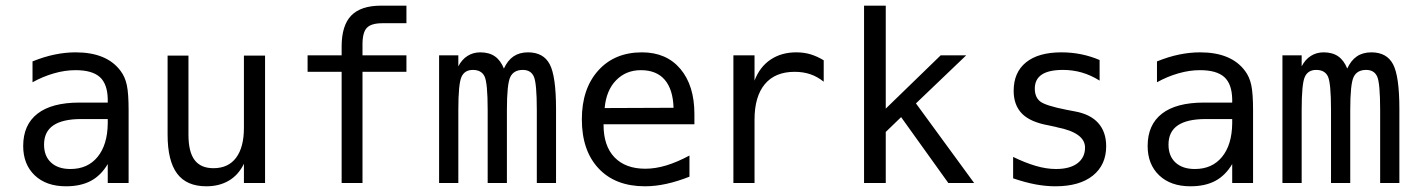

<svg xmlns="http://www.w3.org/2000/svg" viewBox="-20 -651 5040 683"><path d="M293 -227.5H268.6Q203.1 -227.5 169.9 -205.1Q136.7 -182.6 136.7 -136.7Q136.7 -95.7 161.6 -72.8Q186.5 -49.8 230.5 -49.8Q292 -49.8 327.1 -92.8Q362.3 -135.7 363.3 -211.9V-227.5ZM437.5 -258.8V0H363.3V-67.4Q338.9 -26.4 302.7 -7.3Q266.6 11.7 214.8 11.7Q144.5 11.7 103.5 -27.3Q62.5 -66.4 62.5 -131.8Q62.5 -207 113.3 -246.6Q164.1 -286.1 262.7 -286.1H363.3V-297.9Q362.3 -352.5 335 -377Q307.6 -401.4 249 -401.4Q210.9 -401.4 171.9 -390.1Q132.8 -378.9 95.7 -358.4V-432.6Q136.7 -449.2 174.8 -457Q212.9 -464.8 249 -464.8Q304.7 -464.8 344.7 -448.2Q384.8 -431.6 409.2 -398.4Q424.8 -377.9 431.2 -348.1Q437.5 -318.4 437.5 -258.8Z M576.2 -171.9V-453.1H650.4V-171.9Q650.4 -110.4 672.4 -81.5Q694.3 -52.7 739.3 -52.7Q792 -52.7 819.8 -89.8Q847.7 -127 847.7 -196.3V-453.1H922.9V0H847.7V-68.4Q828.1 -28.3 793.9 -8.3Q759.8 11.7 713.9 11.7Q643.6 11.7 609.9 -33.7Q576.2 -79.1 576.2 -171.9Z M1425.8 -630.9V-568.4H1340.8Q1300.8 -568.4 1285.2 -552.2Q1269.5 -536.1 1269.5 -493.2V-454.1H1425.8V-395.5H1269.5V0H1195.3V-395.5H1074.2V-454.1H1195.3V-485.4Q1195.3 -560.5 1229.5 -595.7Q1263.7 -630.9 1335.9 -630.9Z M1772.5 -407.2Q1786.1 -436.5 1807.1 -450.7Q1828.1 -464.8 1858.4 -464.8Q1913.1 -464.8 1935.5 -422.4Q1958 -379.9 1958 -262.7V0H1889.6V-259.8Q1889.6 -355.5 1878.9 -378.9Q1868.2 -402.3 1839.8 -402.3Q1807.6 -402.3 1795.4 -377.4Q1783.2 -352.5 1783.2 -259.8V0H1714.8V-259.8Q1714.8 -356.4 1703.6 -379.4Q1692.4 -402.3 1662.1 -402.3Q1632.8 -402.3 1621.6 -377.4Q1610.4 -352.5 1610.4 -259.8V0H1542V-454.1H1610.4V-415Q1623 -439.5 1643.1 -452.1Q1663.1 -464.8 1688.5 -464.8Q1719.7 -464.8 1740.2 -450.7Q1760.7 -436.5 1772.5 -407.2Z M2450.2 -245.1V-209H2127V-207Q2127 -131.8 2166 -91.3Q2205.1 -50.8 2275.4 -50.8Q2311.5 -50.8 2350.1 -62.5Q2388.7 -74.2 2432.6 -97.7V-22.5Q2390.6 -5.9 2351.1 2.9Q2311.5 11.7 2274.4 11.7Q2168.9 11.7 2109.4 -51.8Q2049.8 -115.2 2049.8 -226.6Q2049.8 -335 2107.9 -399.9Q2166 -464.8 2263.7 -464.8Q2350.6 -464.8 2400.4 -405.8Q2450.2 -346.7 2450.2 -245.1ZM2376 -267.6Q2374 -333 2344.7 -367.2Q2315.4 -401.4 2259.8 -401.4Q2207 -401.4 2171.9 -365.7Q2136.7 -330.1 2130.9 -266.6Z M2910.2 -360.4Q2886.7 -378.9 2861.8 -387.2Q2836.9 -395.5 2806.6 -395.5Q2737.3 -395.5 2700.7 -351.6Q2664.1 -307.6 2664.1 -225.6V0H2588.9V-454.1H2664.1V-364.3Q2682.6 -413.1 2721.2 -439Q2759.8 -464.8 2812.5 -464.8Q2840.8 -464.8 2864.3 -457.5Q2887.7 -450.2 2910.2 -436.5Z M3053.7 -630.9H3130.9V-264.6L3326.2 -454.1H3417L3238.3 -283.2L3445.3 0H3353.5L3185.5 -234.4L3130.9 -181.6V0H3053.7Z M3891.6 -437.5V-364.3Q3860.4 -383.8 3828.1 -393.1Q3795.9 -402.3 3761.7 -402.3Q3710.9 -402.3 3686 -385.7Q3661.1 -369.1 3661.1 -335.9Q3661.1 -305.7 3679.7 -290.5Q3698.2 -275.4 3772.5 -260.7L3802.7 -254.9Q3858.4 -245.1 3886.7 -213.4Q3915 -181.6 3915 -130.9Q3915 -64.5 3867.7 -26.4Q3820.3 11.7 3734.4 11.7Q3700.2 11.7 3663.6 4.9Q3627 -2 3584 -16.6V-92.8Q3626 -72.3 3664.1 -61Q3702.1 -49.8 3736.3 -49.8Q3786.1 -49.8 3813 -70.3Q3839.8 -90.8 3839.8 -126Q3839.8 -178.7 3740.2 -198.2L3737.3 -199.2L3710 -205.1Q3644.5 -216.8 3615.2 -247.1Q3585.9 -277.3 3585.9 -328.1Q3585.9 -393.6 3629.9 -429.2Q3673.8 -464.8 3755.9 -464.8Q3792 -464.8 3825.7 -458Q3859.4 -451.2 3891.6 -437.5Z M4293 -227.5H4268.6Q4203.1 -227.5 4169.9 -205.1Q4136.7 -182.6 4136.7 -136.7Q4136.7 -95.7 4161.6 -72.8Q4186.5 -49.8 4230.5 -49.8Q4292 -49.8 4327.1 -92.8Q4362.3 -135.7 4363.3 -211.9V-227.5ZM4437.5 -258.8V0H4363.3V-67.4Q4338.9 -26.4 4302.7 -7.3Q4266.6 11.7 4214.8 11.7Q4144.5 11.7 4103.5 -27.3Q4062.5 -66.4 4062.5 -131.8Q4062.5 -207 4113.3 -246.6Q4164.1 -286.1 4262.7 -286.1H4363.3V-297.9Q4362.3 -352.5 4335 -377Q4307.6 -401.4 4249 -401.4Q4210.9 -401.4 4171.9 -390.1Q4132.8 -378.9 4095.7 -358.4V-432.6Q4136.7 -449.2 4174.8 -457Q4212.9 -464.8 4249 -464.8Q4304.7 -464.8 4344.7 -448.2Q4384.8 -431.6 4409.2 -398.4Q4424.8 -377.9 4431.2 -348.1Q4437.5 -318.4 4437.5 -258.8Z M4772.5 -407.2Q4786.1 -436.5 4807.1 -450.7Q4828.1 -464.8 4858.4 -464.8Q4913.1 -464.8 4935.5 -422.4Q4958 -379.9 4958 -262.7V0H4889.6V-259.8Q4889.6 -355.5 4878.9 -378.9Q4868.2 -402.3 4839.8 -402.3Q4807.6 -402.3 4795.4 -377.4Q4783.2 -352.5 4783.2 -259.8V0H4714.8V-259.8Q4714.8 -356.4 4703.6 -379.4Q4692.4 -402.3 4662.1 -402.3Q4632.8 -402.3 4621.6 -377.4Q4610.4 -352.5 4610.4 -259.8V0H4542V-454.1H4610.4V-415Q4623 -439.5 4643.1 -452.1Q4663.1 -464.8 4688.5 -464.8Q4719.7 -464.8 4740.2 -450.7Q4760.7 -436.5 4772.5 -407.2Z"/></svg>

Font: BabelStone Xiangqi Colour
Style: Regular
Weight: 400
Designer: Andrew West
Foundry: BabelStone
Version: Version 11.001 November 01, 2021